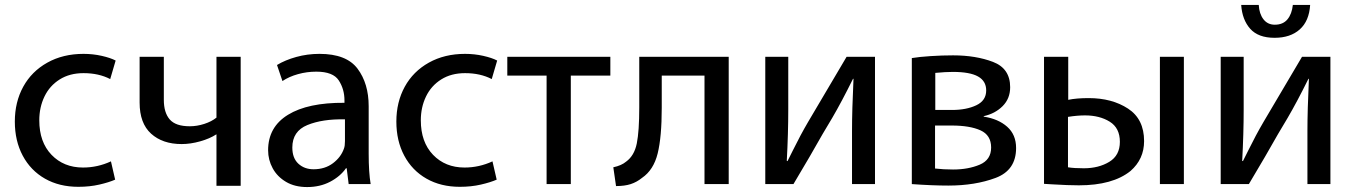

<svg xmlns="http://www.w3.org/2000/svg" viewBox="-20 -717 5479 777"><path d="M446 10Q421 21 382 30Q343 39 297 39Q220 39 162 6Q104 -27 72 -87Q40 -147 40 -225Q40 -304 74 -366Q108 -428 171.5 -463.5Q235 -499 318 -499Q356 -499 391.5 -491Q427 -483 448 -472L426 -397Q380 -421 318 -421Q262 -421 221.5 -395.5Q181 -370 160 -326.5Q139 -283 139 -230Q139 -142 188.5 -90.5Q238 -39 316 -39Q375 -39 429 -64Z M643 -313Q643 -261 667 -233.5Q691 -206 748 -206Q777 -206 806.5 -215.5Q836 -225 856 -241V-487H954V35H856V-173H855Q829 -156 790 -145Q751 -134 715 -134Q638 -134 591.5 -176Q545 -218 545 -302V-487H643Z M1472 -95Q1472 -19 1480 28H1391L1383 -36H1380Q1357 -3 1316 18.5Q1275 40 1223 40Q1173 40 1137.5 19Q1102 -2 1083.5 -36Q1065 -70 1065 -109Q1065 -203 1145.5 -252.5Q1226 -302 1374 -301V-311Q1374 -356 1351 -391.5Q1328 -427 1260 -427Q1222 -427 1186 -417Q1150 -407 1123 -389L1101 -454Q1134 -474 1179 -486.5Q1224 -499 1273 -499Q1382 -499 1427 -439Q1472 -379 1472 -287ZM1376 -234Q1285 -236 1224 -211Q1163 -186 1163 -120Q1163 -77 1187.5 -54.5Q1212 -32 1249 -32Q1295 -32 1327.5 -56.5Q1360 -81 1372 -116Q1376 -126 1376 -146Z M1990 10Q1965 21 1926 30Q1887 39 1841 39Q1764 39 1706 6Q1648 -27 1616 -87Q1584 -147 1584 -225Q1584 -304 1618 -366Q1652 -428 1715.5 -463.5Q1779 -499 1862 -499Q1900 -499 1935.5 -491Q1971 -483 1992 -472L1970 -397Q1924 -421 1862 -421Q1806 -421 1765.5 -395.5Q1725 -370 1704 -326.5Q1683 -283 1683 -230Q1683 -142 1732.5 -90.5Q1782 -39 1860 -39Q1919 -39 1973 -64Z M2033 -487H2450V-411H2290V28H2192V-411H2033Z M2929 -487V28H2831V-411H2658V-281Q2658 -163 2641.5 -96Q2625 -29 2578 3Q2557 20 2532.5 28Q2508 36 2473 36L2462 -40Q2495 -47 2514 -63Q2547 -87 2557 -136.5Q2567 -186 2567 -282V-487Z M3170 -274Q3170 -177 3164 -66L3167 -65L3189 -109Q3219 -170 3250 -223L3406 -487H3521V28H3428V-187Q3428 -271 3434 -398H3432Q3386 -305 3348 -240Q3316 -188 3256 -82L3191 28H3077V-487H3170Z M3670 -482Q3700 -487 3746.5 -490Q3793 -493 3837 -493Q3929 -493 3998.5 -466.5Q4068 -440 4068 -364Q4068 -318 4037.5 -287.5Q4007 -257 3961 -247V-245Q4020 -236 4056 -204Q4092 -172 4092 -118Q4092 -28 4009 3Q3926 34 3818 34Q3754 34 3670 28ZM3833 -272Q3891 -272 3931 -291Q3971 -310 3971 -351Q3971 -389 3938 -407.5Q3905 -426 3836 -426Q3807 -426 3765 -422V-272ZM3764 -35Q3799 -31 3837 -31Q3898 -31 3944.5 -50.5Q3991 -70 3991 -120Q3991 -170 3948 -189.5Q3905 -209 3831 -209H3764Z M4303 -313Q4336 -320 4386 -320Q4480 -320 4545 -277.5Q4610 -235 4610 -146Q4610 -73 4555 -25Q4483 33 4346 33Q4304 33 4238 29L4205 27V-487H4303ZM4674 -487H4771V28H4674ZM4302 -40Q4326 -36 4366 -36Q4426 -36 4469 -62Q4512 -88 4512 -143Q4512 -199 4471 -224.5Q4430 -250 4371 -250Q4340 -250 4302 -244Z M5074 -697Q5076 -661 5093 -639Q5110 -617 5139 -617Q5172 -617 5190 -638.5Q5208 -660 5212 -697H5282Q5278 -632 5240 -598Q5202 -564 5138 -564Q5072 -564 5039.5 -600.5Q5007 -637 5003 -697ZM5013 -274Q5013 -177 5007 -66L5010 -65L5032 -109Q5062 -170 5093 -223L5249 -487H5364V28H5271V-187Q5271 -271 5277 -398H5275Q5229 -305 5191 -240Q5159 -188 5099 -82L5034 28H4920V-487H5013Z"/></svg>

Font: LINE Seed Sans KR Regular
Style: Regular
Weight: 400
Designer: LINE VX Design & Sandoll Inc & Dalton Maag Ltd
Foundry: Sandoll Inc.
Version: Version 1.000